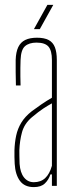

<svg xmlns="http://www.w3.org/2000/svg" viewBox="-20 -759 310 784"><path d="M118 5Q80 5 61.2 -20.8Q42.5 -46.5 40 -90Q39.5 -105 39 -118Q38.5 -131 39 -145Q40 -177 46 -205.2Q52 -233.5 67 -258.2Q82 -283 110 -305Q128 -318.5 149.2 -333Q170.5 -347.5 192 -360V-514Q192 -552.5 177.8 -568.8Q163.5 -585 129 -585Q99 -585 82.2 -570.5Q65.5 -556 64 -514Q63.5 -499.5 63.2 -482.2Q63 -465 63.2 -446.5Q63.5 -428 64 -410H45Q44.5 -437 44 -464.8Q43.5 -492.5 44 -514Q45 -546.5 54.5 -566.5Q64 -586.5 83 -595.8Q102 -605 131 -605Q161 -605 178.8 -595.5Q196.5 -586 204.2 -566Q212 -546 212 -514V0H192V-47H186Q178.5 -24.5 163 -9.8Q147.5 5 118 5ZM118 -15Q146.5 -15 164.5 -31.8Q182.5 -48.5 192 -82V-337Q175.5 -328 156.8 -315.8Q138 -303.5 110 -280Q79.5 -254 70 -219.5Q60.5 -185 59 -145Q59 -137 59.2 -121.5Q59.5 -106 60 -90Q62.5 -54 78 -34.5Q93.5 -15 118 -15ZM118.5 -640 173.5 -739H197.5L142.5 -640Z"/></svg>

Font: Big Shoulders Display SC Thin
Style: Regular
Weight: 100
Designer: Patric King
Foundry: XO Type Co
Version: Version 2.002